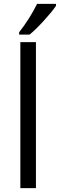

<svg xmlns="http://www.w3.org/2000/svg" viewBox="-20 -979 311 999"><path d="M167 0H85.9V-759.8H167ZM271.5 -959V-948.7Q250 -917 207.5 -870.6Q165 -824.2 133.8 -798.8H79.6V-811Q135.7 -883.3 172.9 -959Z"/></svg>

Font: OpenSans-Regular
Style: Regular
Weight: 400
Foundry: Ascender Corporation
Version: Version 1.10